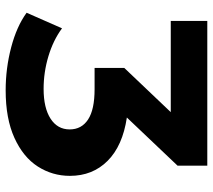

<svg xmlns="http://www.w3.org/2000/svg" viewBox="-57 -683 752 678"><g transform="rotate(90 319.0 -344.0)"><path d="M601 -215Q601 -153 568 -101.5Q535 -50 467 -19Q399 12 299 12Q221 12 147 -7.5Q73 -27 25 -62L80 -187Q122 -156 178.5 -139Q235 -122 294 -122Q361 -122 399 -146.5Q437 -171 437 -214Q437 -256 402 -279Q367 -302 295 -302H220V-407L376 -571H54V-700H565V-595L395 -416Q495 -401 548 -348Q601 -295 601 -215Z"/></g></svg>

Font: Montserrat Alternates
Style: Bold
Weight: 700
Designer: Julieta Ulanovsky
Foundry: Julieta Ulanovsky
Version: Version 7.200